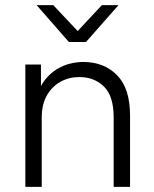

<svg xmlns="http://www.w3.org/2000/svg" viewBox="-20 -730 600 750"><path d="M79 0V-478H140V-350H123Q134 -390 154.5 -416.5Q175 -443 201 -459Q227 -475 254 -481.5Q281 -488 305 -488Q386 -488 437 -436.5Q488 -385 488 -279V0H424V-271Q424 -355 386 -392Q348 -429 290 -429Q250 -429 217 -411Q184 -393 163.5 -358Q143 -323 143 -270V0ZM249 -566 123 -710H188L302 -589H265L378 -710H443L316 -566Z"/></svg>

Font: SUSE Light
Style: Regular
Weight: 300
Designer: Rene Bieder
Foundry: SUSE
Version: Version 1.000